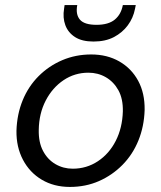

<svg xmlns="http://www.w3.org/2000/svg" viewBox="-20 -726 636 758"><path d="M256 12Q193 12 145 -16.5Q97 -45 70.5 -95.5Q44 -146 45 -210Q47 -275 69.5 -330Q92 -385 132.5 -425.5Q173 -466 226 -488.5Q279 -511 340 -511Q403 -511 451 -483.5Q499 -456 525.5 -407Q552 -358 551 -292Q549 -227 526.5 -171.5Q504 -116 463.5 -75Q423 -34 370.5 -11Q318 12 256 12ZM267 -60Q322 -60 366.5 -89.5Q411 -119 437 -170Q463 -221 465 -286Q466 -336 447.5 -369.5Q429 -403 398 -421Q367 -439 329 -439Q275 -439 231 -409.5Q187 -380 160.5 -329Q134 -278 133 -213Q132 -164 150 -130Q168 -96 199 -78Q230 -60 267 -60ZM349 -562Q304 -562 276.5 -579.5Q249 -597 238 -626.5Q227 -656 233 -692L235 -706H285Q278 -669 295.5 -648.5Q313 -628 361 -628Q408 -628 433 -648.5Q458 -669 465 -706H516L513 -691Q506 -655 484.5 -626Q463 -597 429.5 -579.5Q396 -562 349 -562Z"/></svg>

Font: DM Sans 20pt
Style: Italic
Weight: 400
Italic angle: -10°
Version: Version 4.004;gftools[0.9.30]